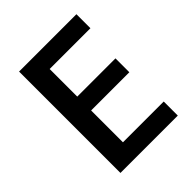

<svg xmlns="http://www.w3.org/2000/svg" viewBox="-199 -835 956 956"><g transform="rotate(-45 279.0 -357.0)"><path d="M498 0H94.2V-713.9H498V-615.2H210.9V-420.9H480V-323.2H210.9V-99.1H498Z"/></g></svg>

Font: f3_56222          
Style: Regular
Weight: 600
Foundry: Ascender Corporation
Version: Version 1.10